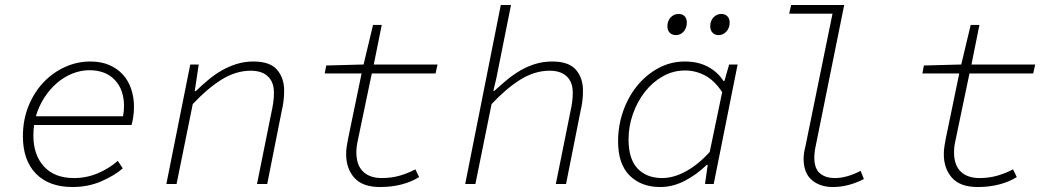

<svg xmlns="http://www.w3.org/2000/svg" viewBox="-20 -739 4240 771"><path d="M271 12Q177 12 124.5 -41.5Q72 -95 72 -192Q72 -257 94 -312Q116 -367 153.5 -407Q191 -447 240 -469.5Q289 -492 343 -492Q386 -492 418.5 -478Q451 -464 473 -440Q495 -416 506.5 -382.5Q518 -349 518 -310Q518 -287 514.5 -266Q511 -245 508 -237H117Q114 -216 114 -195Q114 -117 156.5 -70.5Q199 -24 277 -24Q328 -24 373.5 -43.5Q419 -63 453 -93L473 -63Q440 -34 387 -11Q334 12 271 12ZM339 -457Q304 -457 270.5 -443.5Q237 -430 208.5 -405.5Q180 -381 158 -347Q136 -313 124 -272H474Q476 -282 477 -292.5Q478 -303 478 -313Q478 -379 441 -418Q404 -457 339 -457Z M648 0 744 -480H778L762 -373H766Q790 -396 815.5 -417.5Q841 -439 869.5 -455.5Q898 -472 930 -482Q962 -492 998 -492Q1064 -492 1092.5 -459Q1121 -426 1121 -375Q1121 -352 1118.5 -332.5Q1116 -313 1111 -292L1053 0H1012L1070 -288Q1075 -310 1077.5 -328.5Q1080 -347 1080 -367Q1080 -409 1056 -432Q1032 -455 987 -455Q927 -455 870 -419.5Q813 -384 754 -321L689 0Z M1506 12Q1436 12 1403 -25Q1370 -62 1370 -120Q1370 -137 1372.5 -152Q1375 -167 1378 -183L1432 -444H1284L1290 -476L1440 -480L1478 -639H1513L1481 -480H1737L1729 -444H1473L1417 -176Q1411 -149 1411 -128Q1411 -76 1438 -50Q1465 -24 1513 -24Q1553 -24 1586.5 -34Q1620 -44 1648 -59L1663 -28Q1633 -9 1593 1.5Q1553 12 1506 12Z M1848 0 1991 -719H2032L1973 -424L1961 -374H1965Q1990 -397 2016 -418.5Q2042 -440 2070.5 -456.5Q2099 -473 2130.5 -482.5Q2162 -492 2198 -492Q2264 -492 2292.5 -459Q2321 -426 2321 -375Q2321 -352 2318.5 -332.5Q2316 -313 2311 -292L2253 0H2212L2270 -288Q2275 -310 2277.5 -328.5Q2280 -347 2280 -367Q2280 -409 2256 -432Q2232 -455 2187 -455Q2127 -455 2070 -419.5Q2013 -384 1954 -321L1889 0Z M2631 12Q2555 12 2508.5 -34Q2462 -80 2462 -171Q2462 -235 2482.5 -293Q2503 -351 2539 -395Q2575 -439 2624 -465.5Q2673 -492 2730 -492Q2784 -492 2823.5 -470.5Q2863 -449 2885 -414H2889L2908 -480H2942L2846 0H2811L2822 -77H2818Q2778 -38 2730 -13Q2682 12 2631 12ZM2639 -24Q2685 -24 2734.5 -51Q2784 -78 2830 -129L2880 -369Q2849 -416 2811 -436Q2773 -456 2731 -456Q2683 -456 2641.5 -432.5Q2600 -409 2569.5 -370Q2539 -331 2521.5 -281Q2504 -231 2504 -179Q2504 -100 2540.5 -62Q2577 -24 2639 -24ZM2694 -598Q2679 -598 2669.5 -607.5Q2660 -617 2660 -634Q2660 -655 2673 -669Q2686 -683 2705 -683Q2720 -683 2729 -674Q2738 -665 2738 -648Q2738 -627 2725.5 -612.5Q2713 -598 2694 -598ZM2865 -598Q2851 -598 2841.5 -607.5Q2832 -617 2832 -634Q2832 -655 2845 -669Q2858 -683 2876 -683Q2891 -683 2900.5 -674Q2910 -665 2910 -648Q2910 -627 2897 -612.5Q2884 -598 2865 -598Z M3324 12Q3273 12 3240 -16Q3207 -44 3207 -102Q3207 -123 3214 -150L3323 -684H3149L3157 -719H3370L3256 -155Q3250 -129 3250 -106Q3250 -63 3272 -43.5Q3294 -24 3333 -24Q3380 -24 3436 -53L3449 -20Q3420 -5 3388.5 3.5Q3357 12 3324 12Z M3906 12Q3836 12 3803 -25Q3770 -62 3770 -120Q3770 -137 3772.5 -152Q3775 -167 3778 -183L3832 -444H3684L3690 -476L3840 -480L3878 -639H3913L3881 -480H4137L4129 -444H3873L3817 -176Q3811 -149 3811 -128Q3811 -76 3838 -50Q3865 -24 3913 -24Q3953 -24 3986.5 -34Q4020 -44 4048 -59L4063 -28Q4033 -9 3993 1.5Q3953 12 3906 12Z"/></svg>

Font: Source Code Pro Light
Style: Italic
Weight: 300
Italic angle: -11°
Monospace: yes
Designer: Paul D. Hunt, Teo Tuominen
Foundry: Adobe Systems Incorporated
Version: Version 1.050;PS 1.000;hotconv 16.6.51;makeotf.lib2.5.65220